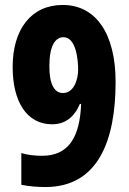

<svg xmlns="http://www.w3.org/2000/svg" viewBox="-20 -744 521 774"><path d="M446 -414C446 -609 366 -724 233 -724C105 -724 31 -625 31 -474C31 -334 88 -243 190 -243C242 -243 279 -271 302 -325H307C302 -189 255 -116 150 -116C120 -116 92 -119 66 -127V1C96 7 130 10 163 10C376 10 446 -178 446 -414ZM236 -594C287 -594 295 -502 295 -463C295 -424 278 -369 234 -369C198 -369 179 -406 179 -477C179 -558 202 -594 236 -594Z"/></svg>

Font: Noto Sans Lao UI ExtCond ExtBd
Style: Regular
Weight: 800
Width: 2
Designer: Monotype Design Team
Foundry: Monotype Imaging Inc.
Version: Version 2.000